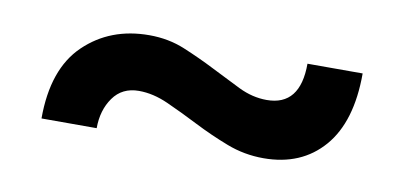

<svg xmlns="http://www.w3.org/2000/svg" viewBox="-33 -434 643 305"><g transform="rotate(10 288.5 -281.5)"><path d="M43 -202Q43 -282 84.5 -322Q126 -362 189 -362Q220 -362 246.5 -351Q273 -340 297.5 -327.5Q322 -315 344.5 -304Q367 -293 390 -293Q444 -293 444 -361H533Q533 -283 497.5 -242Q462 -201 401 -201Q370 -201 341.5 -212Q313 -223 286.5 -236.5Q260 -250 235.5 -261Q211 -272 188 -272Q161 -272 146.5 -251.5Q132 -231 132 -202Z"/></g></svg>

Font: Mukta
Style: Bold
Weight: 700
Designer: Girish Dalvi and Yashodeep Gholap
Foundry: Ek Type
Version: Version 2.538;PS 1.002;hotconv 16.6.51;makeotf.lib2.5.65220;